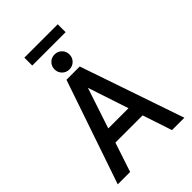

<svg xmlns="http://www.w3.org/2000/svg" viewBox="-290 -1140 1259 1259"><g transform="rotate(-45 339.5 -510.5)"><path d="M533.7 0 465.8 -204.6H213.4L145.5 0H30.8L277.8 -722.7H400.9L648.4 0ZM339.8 -585.9 246.1 -303.2H433.6ZM270.5 -826.2Q270.5 -855.5 290.5 -875.5Q310.5 -895.5 339.8 -895.5Q369.1 -895.5 389.2 -875.5Q409.2 -855.5 409.2 -826.2Q409.2 -796.9 389.2 -776.9Q369.1 -756.8 339.8 -756.8Q310.5 -756.8 290.5 -776.9Q270.5 -796.9 270.5 -826.2ZM185.1 -947.3V-1020.5H494.6V-947.3Z"/></g></svg>

Font: Giphurs Medium
Style: Regular
Weight: 500
Version: Version 0.920; ttfautohint (v1.8.4.7-5d5b)